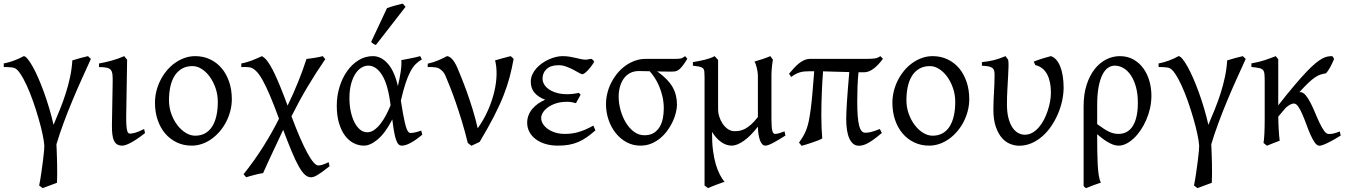

<svg xmlns="http://www.w3.org/2000/svg" viewBox="-25 -772 7269 1037"><path d="M465.8 -453.6Q441.9 -401.4 416.3 -344.5Q390.6 -287.6 366 -228.5Q341.3 -169.4 319.1 -109.6Q296.9 -49.8 279.8 7.3Q280.8 25.4 281.7 52.7Q282.7 80.1 283.4 109.9Q284.2 139.6 283.9 167.7Q283.7 195.8 282.7 215.3Q264.6 222.2 242.9 230Q221.2 237.8 205.1 244.1Q201.7 241.2 197.5 238Q193.4 234.9 186.5 230Q192.9 198.2 198 162.8Q203.1 127.4 207 96.7Q210.9 65.9 212.9 43.5Q214.8 21 214.4 14.6Q212.9 -9.3 204.6 -48.3Q196.3 -87.4 183.1 -132.8Q169.9 -178.2 153.6 -224.9Q137.2 -271.5 119.4 -310.3Q101.6 -349.1 84 -375Q66.4 -400.9 51.3 -405.3Q43 -407.7 33.2 -408.4Q23.4 -409.2 15.1 -409.7Q5.4 -410.2 -4.4 -409.7L-4.9 -429.2Q23.4 -434.6 52 -445.3Q80.6 -456.1 103 -468.8Q111.8 -468.8 124.5 -453.4Q137.2 -438 152.1 -411.4Q167 -384.8 182.6 -348.9Q198.2 -313 213.1 -271.7Q228 -230.5 241.2 -186Q254.4 -141.6 264.2 -97.7Q282.7 -141.6 299.8 -183.8Q316.9 -226.1 330.3 -268.6Q343.8 -311 353.3 -355Q362.8 -398.9 365.7 -445.8Q386.2 -452.1 408.9 -458.5Q431.6 -464.8 450.2 -468.8Z M758.3 -53.2Q713.4 -18.1 682.6 -1.7Q651.9 14.6 635.7 14.6Q618.7 14.6 607.7 7.8Q596.7 1 590.3 -12.9Q584 -26.9 581.5 -48.3Q579.1 -69.8 579.6 -99.1L583.5 -326.7Q584 -352.1 582.5 -368.2Q581.1 -384.3 574 -393.6Q566.9 -402.8 551.8 -406.2Q536.6 -409.7 509.8 -409.7V-429.2Q541.5 -434.6 577.6 -444.6Q613.8 -454.6 646 -468.8L661.6 -449.2L656.7 -147.9Q656.2 -114.3 657.7 -94.7Q659.2 -75.2 662.1 -65.2Q665 -55.2 669.2 -52.7Q673.3 -50.3 678.7 -50.3Q686 -50.3 704.3 -54.9Q722.7 -59.6 753.4 -75.2Z M1151.4 -222.2Q1151.4 -260.7 1139.4 -295.7Q1127.4 -330.6 1108.2 -357.2Q1088.9 -383.8 1064.5 -399.4Q1040 -415 1015.1 -415Q981.4 -415 957.3 -400.9Q933.1 -386.7 917.7 -362.1Q902.3 -337.4 895 -303.7Q887.7 -270 887.7 -231Q887.7 -192.4 900.1 -157.5Q912.6 -122.6 932.9 -96.2Q953.1 -69.8 978.3 -54.4Q1003.4 -39.1 1028.8 -39.1Q1059.6 -39.1 1082.8 -52Q1106 -64.9 1121.1 -88.9Q1136.2 -112.8 1143.8 -146.5Q1151.4 -180.2 1151.4 -222.2ZM1227.1 -236.8Q1227.1 -204.1 1219 -172.9Q1210.9 -141.6 1196.5 -113.8Q1182.1 -85.9 1161.9 -62.3Q1141.6 -38.6 1117.7 -21.5Q1093.8 -4.4 1066.4 5.1Q1039.1 14.6 1010.3 14.6Q966.3 14.6 929.7 -2.9Q893.1 -20.5 866.9 -51.3Q840.8 -82 826.4 -124.5Q812 -167 812 -216.8Q812 -249 819.8 -280.3Q827.6 -311.5 842 -339.6Q856.4 -367.7 876.2 -391.4Q896 -415 920.2 -432.1Q944.3 -449.2 971.9 -459Q999.5 -468.8 1029.3 -468.8Q1073.7 -468.8 1110.4 -451.2Q1147 -433.6 1172.9 -402.6Q1198.7 -371.6 1212.9 -329.1Q1227.1 -286.6 1227.1 -236.8Z M1754.9 126Q1731.9 144 1716.1 155.5Q1700.2 167 1689 173.6Q1677.7 180.2 1669.7 182.9Q1661.6 185.5 1654.8 185.5Q1637.2 185.5 1621.3 171.1Q1605.5 156.7 1588.1 125.7Q1570.8 94.7 1550.5 46.1Q1530.3 -2.4 1504.4 -70.8Q1493.2 -46.4 1479.2 -16.8Q1465.3 12.7 1450.7 43.7Q1436 74.7 1421.9 105.5Q1407.7 136.2 1396 163.1Q1386.2 164.1 1374.3 166.7Q1362.3 169.4 1349.9 172.6Q1337.4 175.8 1325.4 179.2Q1313.5 182.6 1304.7 185.5L1290.5 168.9Q1348.6 96.2 1396.2 20.8Q1443.8 -54.7 1481.9 -130.9Q1454.1 -207 1432.1 -258.3Q1410.2 -309.6 1392.1 -341.3Q1374 -373 1358.6 -387.9Q1343.3 -402.8 1328.6 -407.2Q1322.8 -408.7 1314.5 -409.4Q1306.2 -410.2 1297.9 -410.2Q1288.6 -410.2 1278.3 -409.7V-429.2Q1295.9 -432.6 1309.6 -436.8Q1323.2 -440.9 1335.9 -445.6Q1348.6 -450.2 1361.3 -456.1Q1374 -461.9 1390.1 -468.8Q1396 -464.8 1402.6 -459.7Q1409.2 -454.6 1417.2 -444.3Q1425.3 -434.1 1435.8 -416.5Q1446.3 -398.9 1459.7 -370.6Q1473.1 -342.3 1490 -301Q1506.8 -259.8 1528.3 -201.7Q1559.6 -265.6 1585.7 -330.6Q1611.8 -395.5 1630.4 -453.6Q1639.6 -454.6 1651.1 -456.3Q1662.6 -458 1674.6 -459.7Q1686.5 -461.4 1698 -463.9Q1709.5 -466.3 1718.3 -468.8L1731.9 -452.6Q1680.2 -377.4 1635.3 -301.8Q1590.3 -226.1 1549.3 -144Q1573.2 -79.6 1594.7 -30Q1616.2 19.5 1634.5 53.2Q1652.8 86.9 1667.7 104.2Q1682.6 121.6 1693.8 121.6Q1697.8 121.6 1702.4 121.1Q1707 120.6 1713.6 118.7Q1720.2 116.7 1729 113.3Q1737.8 109.9 1750 104Z M1959 -57.6Q1978 -57.6 1996.1 -70.3Q2014.2 -83 2030.3 -103.8Q2046.4 -124.5 2060.1 -150.6Q2073.7 -176.8 2084.5 -203.1Q2071.3 -313.5 2039.3 -365.5Q2007.3 -417.5 1963.9 -417.5Q1945.3 -417.5 1927.2 -406.7Q1909.2 -396 1894.8 -374Q1880.4 -352.1 1871.3 -318.8Q1862.3 -285.6 1862.3 -240.7Q1862.3 -206.1 1868.9 -173.1Q1875.5 -140.1 1887.9 -114.5Q1900.4 -88.9 1918.2 -73.2Q1936 -57.6 1959 -57.6ZM2253.4 -451.2Q2234.9 -440.4 2219.7 -425.3Q2204.6 -410.2 2191.2 -384.8Q2177.7 -359.4 2165.3 -321.8Q2152.8 -284.2 2140.1 -228.5Q2146.5 -187.5 2151.6 -158.7Q2156.7 -129.9 2161.4 -110.6Q2166 -91.3 2170.2 -79.8Q2174.3 -68.4 2178.2 -62.7Q2182.1 -57.1 2186 -55.4Q2189.9 -53.7 2193.8 -53.7Q2201.7 -53.7 2217 -56.9Q2232.4 -60.1 2250 -66.9Q2251 -62.5 2252.4 -57.6Q2253.9 -52.7 2255.9 -44.9Q2222.2 -16.1 2193.8 -0.7Q2165.5 14.6 2145 14.6Q2134.8 14.6 2127.4 7.3Q2120.1 0 2114.3 -16.6Q2108.4 -33.2 2103.5 -60.3Q2098.6 -87.4 2093.8 -127Q2056.6 -54.2 2015.9 -19.8Q1975.1 14.6 1940.9 14.6Q1911.6 14.6 1885 1Q1858.4 -12.7 1838.1 -39.8Q1817.9 -66.9 1805.9 -107.4Q1793.9 -147.9 1793.9 -201.2Q1793.9 -253.9 1808.8 -302.5Q1823.7 -351.1 1849.9 -387.9Q1876 -424.8 1911.6 -446.8Q1947.3 -468.8 1989.3 -468.8Q2033.7 -468.8 2069.6 -428.2Q2105.5 -387.7 2124 -307.1Q2133.3 -346.2 2138.9 -382.6Q2144.5 -418.9 2142.6 -447.3Q2153.3 -449.2 2166 -451.7Q2178.7 -454.1 2192.4 -456.8Q2206.1 -459.5 2219.2 -462.4Q2232.4 -465.3 2244.1 -468.8Q2248 -463.4 2249.5 -459Q2251 -454.6 2253.4 -451.2ZM2005.4 -529.3Q2001.5 -530.3 1998.5 -531.5Q1995.6 -532.7 1992.7 -534.7Q1989.7 -536.6 1986.8 -539.1Q1983.9 -541.5 1979.5 -545.4L2065.4 -728.5Q2073.2 -731.4 2084 -734.6Q2094.7 -737.8 2106.4 -741.2Q2118.2 -744.6 2129.6 -747.3Q2141.1 -750 2150.4 -752.4L2165.5 -735.4Z M2749 -453.6Q2740.2 -403.8 2727.8 -356.4Q2715.3 -309.1 2694.8 -256.8Q2674.3 -204.6 2643.1 -143.8Q2611.8 -83 2565.9 -5.9Q2558.1 -1.5 2544.2 4.6Q2530.3 10.7 2521 15.1L2501.5 0Q2486.8 -60.5 2469.7 -116.5Q2452.6 -172.4 2436.3 -219.5Q2419.9 -266.6 2405.3 -303.2Q2390.6 -339.8 2380.9 -362.8Q2373.5 -379.9 2362.3 -390.1Q2351.1 -400.4 2342.3 -404.3Q2336.9 -406.7 2327.1 -408Q2317.4 -409.2 2308.1 -409.7Q2296.9 -410.2 2285.2 -409.7V-428.2Q2315.9 -435.1 2341.8 -446Q2367.7 -457 2389.2 -468.8Q2400.4 -468.8 2415 -454.8Q2429.7 -440.9 2445.3 -405.8Q2453.1 -386.7 2466.8 -353.3Q2480.5 -319.8 2496.1 -276.6Q2511.7 -233.4 2527.3 -182.9Q2543 -132.3 2555.2 -79.1Q2588.9 -126.5 2611.1 -177.5Q2633.3 -228.5 2644.8 -277.3Q2656.2 -326.2 2657 -369.6Q2657.7 -413.1 2648.9 -445.8Q2671.4 -452.6 2692.6 -458.3Q2713.9 -463.9 2733.4 -468.8Q2737.3 -466.3 2741.9 -461.2Q2746.6 -456.1 2749 -453.6Z M3184.6 -439Q3175.3 -422.9 3165.3 -410.2Q3155.3 -397.5 3146.5 -388.7Q3137.7 -379.9 3130.9 -375.5Q3124 -371.1 3120.6 -371.1Q3115.2 -371.1 3102.1 -378.7Q3088.9 -386.2 3071.3 -395.5Q3053.7 -404.8 3033 -412.4Q3012.2 -419.9 2992.7 -419.9Q2949.7 -419.9 2927.5 -399.4Q2905.3 -378.9 2905.3 -347.2Q2905.3 -332 2913.6 -317.1Q2921.9 -302.2 2938.7 -290.3Q2955.6 -278.3 2980.7 -270.8Q3005.9 -263.2 3040 -263.2Q3053.2 -263.2 3069.8 -265.1Q3086.4 -267.1 3101.1 -270.5L3110.8 -260.3L3085.9 -214.8Q3071.8 -218.8 3061 -220.5Q3050.3 -222.2 3038.6 -222.2Q3003.4 -222.2 2977.1 -213.4Q2950.7 -204.6 2933.1 -191.4Q2915.5 -178.2 2906.7 -163.1Q2897.9 -147.9 2897.9 -135.3Q2897.9 -118.2 2907.5 -102.8Q2917 -87.4 2934.1 -75.2Q2951.2 -63 2974.6 -55.9Q2998 -48.8 3025.9 -48.8Q3043 -48.8 3060.3 -50.8Q3077.6 -52.7 3096.2 -57.9Q3114.7 -63 3135.5 -71.8Q3156.2 -80.6 3179.7 -93.8L3190.9 -67.9Q3166 -45.9 3143.6 -30.3Q3121.1 -14.6 3097.2 -4.6Q3073.2 5.4 3046.9 10Q3020.5 14.6 2988.3 14.6Q2951.2 14.6 2920.7 5.4Q2890.1 -3.9 2868.2 -20.5Q2846.2 -37.1 2834.2 -59.8Q2822.3 -82.5 2822.3 -109.4Q2822.3 -130.4 2829.6 -149.2Q2836.9 -168 2850.1 -183.8Q2863.3 -199.7 2881.1 -212.2Q2898.9 -224.6 2919.4 -233.4Q2882.8 -247.1 2862.3 -270.8Q2841.8 -294.4 2841.8 -330.6Q2841.8 -351.1 2850.1 -369.4Q2858.4 -387.7 2872.1 -403.1Q2885.7 -418.5 2903.3 -430.7Q2920.9 -442.9 2939.9 -451.4Q2959 -460 2977.8 -464.4Q2996.6 -468.8 3012.7 -468.8Q3034.2 -468.8 3051.8 -465.8Q3069.3 -462.9 3084.7 -459.2Q3100.1 -455.6 3113.5 -452.6Q3127 -449.7 3140.6 -449.7Q3142.1 -449.7 3146 -450.4Q3149.9 -451.2 3154.5 -451.9Q3159.2 -452.6 3163.3 -453.4Q3167.5 -454.1 3168.9 -454.1Q3174.3 -451.7 3177.5 -447.8Q3180.7 -443.8 3184.6 -439Z M3560.1 -185.5Q3560.1 -219.7 3553 -250.5Q3545.9 -281.2 3534.9 -306.9Q3523.9 -332.5 3510.3 -353Q3496.6 -373.5 3483.9 -387.2Q3464.4 -387.7 3448.7 -387.9Q3433.1 -388.2 3424.8 -388.2Q3397 -388.2 3376.5 -376.7Q3356 -365.2 3342.8 -345.9Q3329.6 -326.7 3323 -301.8Q3316.4 -276.9 3316.4 -250Q3316.4 -213.9 3326.7 -177Q3336.9 -140.1 3355.2 -109.9Q3373.5 -79.6 3399.2 -60.5Q3424.8 -41.5 3455.6 -41.5Q3486.8 -41.5 3507.1 -54.7Q3527.3 -67.9 3539.1 -88.6Q3550.8 -109.4 3555.4 -135Q3560.1 -160.6 3560.1 -185.5ZM3687.5 -454.6Q3672.9 -431.2 3662.4 -417.5Q3651.9 -403.8 3642.8 -396.5Q3633.8 -389.2 3624.5 -387.2Q3615.2 -385.3 3602.5 -385.3Q3586.9 -385.3 3565.7 -385.5Q3544.4 -385.7 3521.5 -386.2L3528.8 -383.3Q3583 -344.2 3607.2 -302.5Q3631.3 -260.7 3631.3 -207Q3631.3 -187.5 3625.5 -163.6Q3619.6 -139.6 3608.2 -115Q3596.7 -90.3 3579.8 -67.1Q3563 -43.9 3541 -25.6Q3519 -7.3 3492.2 3.7Q3465.3 14.6 3433.6 14.6Q3393.6 14.6 3359.6 -3.7Q3325.7 -22 3300.8 -53Q3275.9 -84 3262 -124.5Q3248 -165 3248 -209.5Q3248 -239.3 3255.4 -269Q3262.7 -298.8 3276.6 -325.9Q3290.5 -353 3309.8 -376.5Q3329.1 -399.9 3353.3 -417.2Q3377.4 -434.6 3405.3 -444.3Q3433.1 -454.1 3463.9 -454.1H3613.3Q3627.9 -454.1 3636.7 -454.3Q3645.5 -454.6 3651.6 -456.1Q3657.7 -457.5 3662.8 -460.4Q3668 -463.4 3675.3 -468.8Z M4217.3 -40Q4202.6 -30.8 4187 -21.2Q4171.4 -11.7 4156.7 -3.7Q4142.1 4.4 4129.6 9.5Q4117.2 14.6 4108.9 14.6Q4098.6 14.6 4091.3 6.3Q4084 -2 4079.1 -15.9Q4074.2 -29.8 4071.5 -48.3Q4068.8 -66.9 4068.4 -87.9Q4028.8 -36.6 3991.9 -11Q3955.1 14.6 3926.8 14.6Q3897.9 14.6 3870.1 -4.9Q3842.3 -24.4 3820.8 -59.6V-56.6Q3820.3 -2.4 3825.9 40.3Q3831.5 83 3841.1 115.5Q3850.6 147.9 3863 171.4Q3875.5 194.8 3888.2 210Q3880.9 212.4 3868.4 216.8Q3856 221.2 3842.5 226.3Q3829.1 231.4 3817.1 236.3Q3805.2 241.2 3799.3 244.1L3780.3 230V-356.9Q3780.3 -376 3779.1 -386.7Q3777.8 -397.5 3771.7 -403.3Q3765.6 -409.2 3752.9 -411.9Q3740.2 -414.6 3717.3 -417V-436.5Q3736.3 -439.9 3752.2 -442.9Q3768.1 -445.8 3782.2 -449.5Q3796.4 -453.1 3809.3 -457.5Q3822.3 -461.9 3835 -468.8L3836.9 -466.3Q3839.4 -463.9 3842.3 -460.7Q3845.2 -457.5 3848.4 -453.9Q3851.6 -450.2 3853.5 -447.8V-178.7Q3853.5 -161.6 3859.9 -141.6Q3866.2 -121.6 3877.7 -104.2Q3889.2 -86.9 3905.8 -75.2Q3922.4 -63.5 3942.9 -63.5Q3956.1 -63.5 3970 -65.9Q3983.9 -68.4 3999.3 -76.4Q4014.6 -84.5 4031.7 -99.6Q4048.8 -114.7 4068.4 -140.1V-365.2Q4068.4 -373 4066.7 -384Q4064.9 -395 4062.3 -405.8Q4059.6 -416.5 4056.4 -425.8Q4053.2 -435.1 4049.8 -439.5Q4071.3 -445.3 4093.5 -452.9Q4115.7 -460.4 4135.7 -468.8L4149.4 -449.7Q4147.5 -437 4145 -419.2Q4142.6 -401.4 4141.6 -370.6V-130.9Q4141.6 -85.4 4146 -67.1Q4150.4 -48.8 4160.6 -48.8Q4171.4 -48.8 4183.8 -52.5Q4196.3 -56.2 4212.4 -62.5Z M4737.8 -53.7Q4712.9 -32.7 4694.3 -19.3Q4675.8 -5.9 4661.4 1.7Q4647 9.3 4635.5 12.2Q4624 15.1 4613.3 15.1Q4596.2 15.1 4583.5 4.9Q4570.8 -5.4 4562.3 -24.2Q4553.7 -43 4549.6 -69.8Q4545.4 -96.7 4545.4 -130.4Q4545.4 -146 4546.4 -168.2Q4547.4 -190.4 4549.3 -221.2Q4551.3 -252 4554.4 -291.7Q4557.6 -331.5 4562 -382.8Q4527.3 -383.3 4493.9 -384.5Q4460.4 -385.7 4420.4 -386.7Q4416 -331.1 4413.6 -270Q4411.1 -209 4411.1 -146.5Q4411.1 -111.3 4412.4 -81.3Q4413.6 -51.3 4416 -24.4Q4409.2 -20 4395.3 -14.4Q4381.3 -8.8 4364.7 -3.2Q4348.1 2.4 4331.8 7.6Q4315.4 12.7 4304.7 15.6Q4303.2 14.2 4301 11.2Q4298.8 8.3 4296.4 5.4Q4293.9 2 4290.5 -2Q4303.7 -20.5 4313.5 -37.1Q4323.2 -53.7 4330.6 -73.2Q4337.9 -92.8 4343.3 -118.4Q4348.6 -144 4353.5 -180.4Q4358.4 -216.8 4362.8 -267.3Q4367.2 -317.9 4372.6 -387.2H4347.7Q4332 -387.2 4319.8 -386Q4307.6 -384.8 4296.1 -381.6Q4284.7 -378.4 4273.2 -372.3Q4261.7 -366.2 4248 -356.4L4236.8 -374Q4251 -391.1 4264.6 -405.8Q4278.3 -420.4 4292.2 -431.2Q4306.2 -441.9 4320.3 -448Q4334.5 -454.1 4350.1 -454.1H4659.2Q4679.7 -454.1 4697.3 -456.1Q4714.8 -458 4730 -468.8L4743.7 -454.6Q4718.3 -419.4 4692.6 -400.6Q4667 -381.8 4643.6 -381.8H4611.8Q4607.9 -342.3 4606.4 -301.8Q4605 -261.2 4605 -223.1Q4605 -178.7 4607.4 -147Q4609.9 -115.2 4615 -94.7Q4620.1 -74.2 4628.4 -64.7Q4636.7 -55.2 4647.9 -55.2Q4655.3 -55.2 4662.4 -55.9Q4669.4 -56.6 4678.2 -58.8Q4687 -61 4698.7 -64.9Q4710.4 -68.8 4727.1 -75.2Z M5134.3 -222.2Q5134.3 -260.7 5122.3 -295.7Q5110.4 -330.6 5091.1 -357.2Q5071.8 -383.8 5047.4 -399.4Q5022.9 -415 4998 -415Q4964.4 -415 4940.2 -400.9Q4916 -386.7 4900.6 -362.1Q4885.3 -337.4 4877.9 -303.7Q4870.6 -270 4870.6 -231Q4870.6 -192.4 4883.1 -157.5Q4895.5 -122.6 4915.8 -96.2Q4936 -69.8 4961.2 -54.4Q4986.3 -39.1 5011.7 -39.1Q5042.5 -39.1 5065.7 -52Q5088.9 -64.9 5104 -88.9Q5119.1 -112.8 5126.7 -146.5Q5134.3 -180.2 5134.3 -222.2ZM5210 -236.8Q5210 -204.1 5201.9 -172.9Q5193.8 -141.6 5179.4 -113.8Q5165 -85.9 5144.8 -62.3Q5124.5 -38.6 5100.6 -21.5Q5076.7 -4.4 5049.3 5.1Q5022 14.6 4993.2 14.6Q4949.2 14.6 4912.6 -2.9Q4876 -20.5 4849.9 -51.3Q4823.7 -82 4809.3 -124.5Q4794.9 -167 4794.9 -216.8Q4794.9 -249 4802.7 -280.3Q4810.5 -311.5 4825 -339.6Q4839.4 -367.7 4859.1 -391.4Q4878.9 -415 4903.1 -432.1Q4927.2 -449.2 4954.8 -459Q4982.4 -468.8 5012.2 -468.8Q5056.6 -468.8 5093.3 -451.2Q5129.9 -433.6 5155.8 -402.6Q5181.6 -371.6 5195.8 -329.1Q5210 -286.6 5210 -236.8Z M5719.7 -296.4Q5719.2 -262.2 5711.2 -225.8Q5703.1 -189.5 5688.2 -155Q5673.3 -120.6 5652.1 -89.6Q5630.9 -58.6 5604.2 -35.4Q5577.6 -12.2 5546.1 1.5Q5514.6 15.1 5479.5 15.1Q5456.1 15.1 5431.2 5.4Q5406.2 -4.4 5386.2 -27.3Q5366.2 -50.3 5353.3 -87.6Q5340.3 -125 5340.3 -180.2Q5340.3 -206.1 5341.3 -228.3Q5342.3 -250.5 5343.5 -272.5Q5344.7 -294.4 5345.7 -317.4Q5346.7 -340.3 5346.7 -367.2Q5346.7 -380.4 5344.7 -389.4Q5342.8 -398.4 5335.7 -404.3Q5328.6 -410.2 5315.2 -413.1Q5301.8 -416 5278.3 -417V-436.5Q5312 -439.5 5342.3 -447Q5372.6 -454.6 5405.8 -468.8L5419.9 -449.7Q5422.9 -437 5422.1 -413.1Q5421.4 -389.2 5419.7 -357.2Q5418 -325.2 5415.8 -287.1Q5413.6 -249 5413.6 -209Q5413.6 -165.5 5421.6 -134.5Q5429.7 -103.5 5443.1 -83.5Q5456.5 -63.5 5473.9 -54Q5491.2 -44.4 5510.3 -44.4Q5532.2 -44.4 5551.3 -55.4Q5570.3 -66.4 5585.9 -84.5Q5601.6 -102.5 5613.5 -125.7Q5625.5 -148.9 5633.8 -174.1Q5642.1 -199.2 5646.5 -224.1Q5650.9 -249 5650.9 -270Q5651.4 -299.8 5646.2 -325.2Q5641.1 -350.6 5630.9 -370.1Q5620.6 -389.6 5604.5 -402.6Q5588.4 -415.5 5566.9 -420.4L5558.1 -439Q5567.4 -442.9 5579.3 -447.3Q5591.3 -451.7 5604.2 -455.6Q5617.2 -459.5 5629.4 -462.9Q5641.6 -466.3 5650.9 -468.8Q5666.5 -463.9 5679.2 -450Q5691.9 -436 5700.9 -414.1Q5710 -392.1 5714.8 -362.5Q5719.7 -333 5719.7 -296.4Z M5900.9 -101.6Q5922.4 -85.9 5938.2 -75.7Q5954.1 -65.4 5967.3 -59.6Q5980.5 -53.7 5991.9 -51.3Q6003.4 -48.8 6016.1 -48.8Q6066.9 -48.8 6093.8 -92.3Q6120.6 -135.7 6120.6 -217.3Q6120.6 -264.2 6110.6 -301.3Q6100.6 -338.4 6083.5 -364.3Q6066.4 -390.1 6043.7 -403.8Q6021 -417.5 5995.6 -417.5Q5977.5 -417.5 5960.4 -406.5Q5943.4 -395.5 5930.2 -370.4Q5917 -345.2 5908.9 -304.2Q5900.9 -263.2 5900.9 -203.1ZM6193.8 -255.4Q6193.8 -220.2 6186.3 -186.8Q6178.7 -153.3 6165.5 -123.3Q6152.3 -93.3 6135 -67.9Q6117.7 -42.5 6097.9 -24.2Q6078.1 -5.9 6057.4 4.4Q6036.6 14.6 6017.1 14.6Q6008.3 14.6 5997.3 12.2Q5986.3 9.8 5972.2 2.9Q5958 -3.9 5940.4 -15.9Q5922.9 -27.8 5900.9 -47.4V-34.7Q5900.9 2.4 5901.4 41Q5901.9 79.6 5903.6 113.8Q5905.3 147.9 5909.4 174.6Q5913.6 201.2 5920.9 214.4Q5898.4 221.7 5880.1 228.5Q5861.8 235.4 5841.3 244.1Q5835.9 241.7 5833.7 239.3Q5831.5 236.8 5827.6 232.4V-197.8Q5827.6 -263.7 5844 -314.2Q5860.4 -364.7 5887.7 -399.2Q5915 -433.6 5950.2 -451.2Q5985.4 -468.8 6022.9 -468.8Q6064.9 -468.8 6096.9 -450.7Q6128.9 -432.6 6150.4 -402.8Q6171.9 -373 6182.9 -334.5Q6193.8 -295.9 6193.8 -255.4Z M6703.1 -453.6Q6679.2 -401.4 6653.6 -344.5Q6627.9 -287.6 6603.3 -228.5Q6578.6 -169.4 6556.4 -109.6Q6534.2 -49.8 6517.1 7.3Q6518.1 25.4 6519 52.7Q6520 80.1 6520.8 109.9Q6521.5 139.6 6521.2 167.7Q6521 195.8 6520 215.3Q6502 222.2 6480.2 230Q6458.5 237.8 6442.4 244.1Q6439 241.2 6434.8 238Q6430.7 234.9 6423.8 230Q6430.2 198.2 6435.3 162.8Q6440.4 127.4 6444.3 96.7Q6448.2 65.9 6450.2 43.5Q6452.1 21 6451.7 14.6Q6450.2 -9.3 6441.9 -48.3Q6433.6 -87.4 6420.4 -132.8Q6407.2 -178.2 6390.9 -224.9Q6374.5 -271.5 6356.7 -310.3Q6338.9 -349.1 6321.3 -375Q6303.7 -400.9 6288.6 -405.3Q6280.3 -407.7 6270.5 -408.4Q6260.7 -409.2 6252.4 -409.7Q6242.7 -410.2 6232.9 -409.7L6232.4 -429.2Q6260.7 -434.6 6289.3 -445.3Q6317.9 -456.1 6340.3 -468.8Q6349.1 -468.8 6361.8 -453.4Q6374.5 -438 6389.4 -411.4Q6404.3 -384.8 6419.9 -348.9Q6435.5 -313 6450.4 -271.7Q6465.3 -230.5 6478.5 -186Q6491.7 -141.6 6501.5 -97.7Q6520 -141.6 6537.1 -183.8Q6554.2 -226.1 6567.6 -268.6Q6581.1 -311 6590.6 -355Q6600.1 -398.9 6603 -445.8Q6623.5 -452.1 6646.2 -458.5Q6668.9 -464.8 6687.5 -468.8Z M7216.3 -40Q7196.3 -27.3 7178.5 -17.3Q7160.6 -7.3 7145.5 0Q7130.4 7.3 7119.1 11.2Q7107.9 15.1 7101.6 15.1Q7088.4 15.1 7076.4 -1.7Q7064.5 -18.6 7053.2 -43.9Q7042 -69.3 7031.2 -98.9Q7020.5 -128.4 7009.5 -153.8Q6998.5 -179.2 6987.1 -196Q6975.6 -212.9 6962.9 -212.9Q6954.1 -212.9 6942.9 -206.8Q6931.6 -200.7 6919.9 -190.4L6878.9 -142.1Q6878.9 -127.9 6879.6 -109.6Q6880.4 -91.3 6881.3 -72.8Q6882.3 -54.2 6883.8 -38.1Q6885.3 -22 6886.7 -12.2Q6880.4 -9.8 6871.6 -6.3Q6862.8 -2.9 6853.3 0.7Q6843.8 4.4 6834.5 8.3Q6825.2 12.2 6817.9 15.1L6799.3 0Q6800.8 -7.8 6802 -20.8Q6803.2 -33.7 6804 -49.8Q6804.7 -65.9 6805.2 -84.7Q6805.7 -103.5 6805.7 -123V-328.6Q6805.7 -355.5 6804.4 -370.6Q6803.2 -385.7 6796.6 -393.6Q6790 -401.4 6775.4 -404.5Q6760.7 -407.7 6733.9 -410.2V-429.7Q6752 -432.6 6770.3 -437Q6788.6 -441.4 6805.7 -447Q6822.8 -452.6 6837.9 -458.3Q6853 -463.9 6865.2 -468.8L6878.9 -452.1V-203.1Q6927.7 -265.6 6965.1 -309.6Q7002.4 -353.5 7030.5 -383.1Q7058.6 -412.6 7079.3 -429.7Q7100.1 -446.8 7116.2 -455.6Q7132.3 -464.4 7145.3 -466.6Q7158.2 -468.8 7170.9 -468.8Q7174.3 -464.4 7176.3 -460.9L7179.7 -455.6Q7180.2 -454.6 7180.7 -454.1Q7170.9 -430.2 7159.4 -408.9Q7147.9 -387.7 7136.7 -376Q7120.6 -373.5 7106.9 -369.1Q7093.3 -364.7 7077.4 -354Q7061.5 -343.3 7041.5 -324.5Q7021.5 -305.7 6993.2 -274.4H6997.6Q7013.2 -274.4 7027.1 -257.6Q7041 -240.7 7053.7 -215.8Q7066.4 -190.9 7078.6 -161.4Q7090.8 -131.8 7102.8 -106.9Q7114.7 -82 7126.7 -65.2Q7138.7 -48.3 7151.4 -48.3Q7159.7 -48.3 7166.5 -49.1Q7173.3 -49.8 7180.2 -51.5Q7187 -53.2 7194.3 -55.9Q7201.7 -58.6 7211.4 -62Z"/></svg>

Font: Gentium Unicode
Style: Regular
Weight: 400
Version: Version 1.009